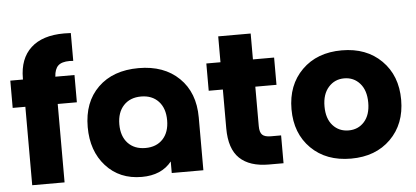

<svg xmlns="http://www.w3.org/2000/svg" viewBox="-52 -892 2187 1010"><g transform="rotate(-5 1041.5 -387.0)"><path d="M80.1 0V-414.1H13.2V-558.1H80.1V-564Q80.1 -668.5 140.9 -724.6Q201.7 -780.8 315.9 -780.8Q344.2 -780.8 352.1 -779.8V-632.8L333 -633.8Q291 -633.8 272.2 -616Q253.4 -598.1 251 -558.1H352.1V-414.1H251V0Z M658.7 6.8Q541.5 6.8 469.5 -72.8Q397.5 -152.3 397.5 -278.8Q397.5 -410.6 476.6 -487.8Q555.7 -564.9 690.9 -564.9Q824.7 -564.9 904.3 -487.5Q983.9 -410.2 983.9 -278.8V0H816.9V-61Q762.7 6.8 658.7 6.8ZM598.6 -378.4Q564.5 -341.8 564.5 -278.8Q564.5 -215.8 598.6 -179.4Q632.8 -143.1 690.9 -143.1Q749 -143.1 783 -179.4Q816.9 -215.8 816.9 -278.8Q816.9 -341.8 783 -378.4Q749 -415 690.9 -415Q632.8 -415 598.6 -378.4Z M1407.2 0H1330.1Q1228.5 0 1175.8 -50.3Q1123 -100.6 1123 -209V-414.1H1048.3V-558.1H1123V-694.8H1294.4V-558.1H1406.2V-414.1H1294.4V-206.1Q1294.4 -173.3 1307.6 -160.2Q1320.8 -147 1353 -147H1407.2Z M1763.7 6.8Q1632.8 6.8 1553.2 -72Q1473.6 -150.9 1473.6 -278.8Q1473.6 -406.7 1553.2 -485.8Q1632.8 -564.9 1763.7 -564.9Q1893.6 -564.9 1973.1 -485.8Q2052.7 -406.7 2052.7 -278.8Q2052.7 -150.9 1973.1 -72Q1893.6 6.8 1763.7 6.8ZM1878.9 -278.8Q1878.9 -343.8 1846.4 -380.4Q1814 -417 1763.7 -417Q1713.4 -417 1680.7 -380.1Q1647.9 -343.3 1647.9 -278.8Q1647.9 -214.4 1680.4 -178.2Q1712.9 -142.1 1763.7 -142.1Q1814.5 -142.1 1846.7 -178.2Q1878.9 -214.4 1878.9 -278.8Z"/></g></svg>

Font: Biathlonist
Style: Bold
Weight: 700
Designer: Go4gold
Foundry: Go4gold
Version: Version 3.010;FEAKit 1.0